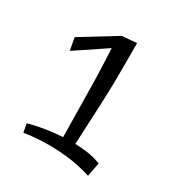

<svg xmlns="http://www.w3.org/2000/svg" viewBox="-102 -894 470 508"><g transform="rotate(30 133.5 -640.5)"><path d="M129 -481Q129 -481 129 -496.5Q129 -512 128.5 -539Q128 -566 127.5 -599.5Q127 -633 126.5 -667.5Q126 -702 124.5 -733.5Q123 -765 122 -788L129 -821L174 -825Q174 -779 174 -738Q174 -697 172.5 -658Q171 -619 169 -579.5Q167 -540 165 -496ZM237 -456Q199 -468 161 -472Q123 -476 89 -474.5Q55 -473 32 -469L27 -495Q51 -502 80.5 -506.5Q110 -511 140 -512Q170 -513 197 -510Q224 -507 245 -498ZM30 -718 23 -756 129 -821 154 -801Z"/></g></svg>

Font: Marhey Light
Style: Regular
Weight: 300
Designer: Nur Syamsi & Bustanul Arifin
Foundry: Namelatype
Version: Version 1.000